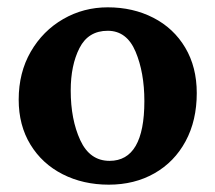

<svg xmlns="http://www.w3.org/2000/svg" viewBox="-20 -489 588 524"><path d="M517 -235Q517 -160 486.5 -103.5Q456 -47 401.5 -16Q347 15 277 15Q207 15 151 -13.5Q95 -42 63 -94.5Q31 -147 31 -217Q31 -291 64 -348Q97 -405 152.5 -437Q208 -469 274 -469Q343 -469 398.5 -440.5Q454 -412 485.5 -359Q517 -306 517 -235ZM173 -242Q173 -163 199 -106.5Q225 -50 279 -50Q374 -50 374 -213Q374 -291 350 -348Q326 -405 274 -405Q221 -405 197 -358Q173 -311 173 -242Z"/></svg>

Font: Sumana
Style: Bold
Weight: 700
Designer: Cyreal, Alexei Vanyashin (Devanagari), Olga Karpushina (Latin)
Foundry: Cyreal
Version: Version 1.015;PS 001.015;hotconv 1.0.70;makeotf.lib2.5.58329